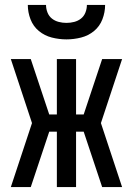

<svg xmlns="http://www.w3.org/2000/svg" viewBox="-20 -760 540 780"><path d="M476 0H395L320 -225H289V0H211V-225H180L105 0H24L110 -260L24 -520H105L180 -295H211V-520H289V-295H320L395 -520H476L390 -260ZM250 -600Q220 -600 190.5 -607.5Q161 -615 138 -634Q115 -653 104 -681.5Q93 -710 93 -740H167Q167 -724 173 -709Q179 -694 191 -684.5Q203 -675 218.5 -671Q234 -667 250 -667Q266 -667 281.5 -671Q297 -675 309 -684.5Q321 -694 327 -709Q333 -724 333 -740H407Q407 -710 396 -681.5Q385 -653 362 -634Q339 -615 309.5 -607.5Q280 -600 250 -600Z"/></svg>

Font: Iosevka MaddieWtf
Style: Regular
Weight: 400
Monospace: yes
Designer: Belleve Invis
Foundry: Belleve Invis
Version: Version 31.3.0; ttfautohint (v1.8.3)